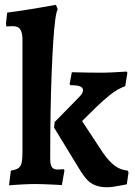

<svg xmlns="http://www.w3.org/2000/svg" viewBox="-20 -762 557 795"><path d="M25 -55.7Q47.5 -58.8 57.6 -67.1Q67.7 -75.3 70.3 -91.6Q73 -107.9 73 -134.1V-598.5Q73 -648.4 44.6 -652.5Q36.1 -654.3 24.7 -653.4Q13.3 -652.5 6.1 -652.5Q5.6 -656.2 5.4 -659.6Q5.3 -662.9 4.9 -665.6L9.6 -709.8Q43.7 -714.2 79.2 -719.6Q114.7 -725.1 144.8 -730.3Q174.9 -735.5 193.3 -738.8Q211.7 -742 211.7 -742L219.1 -723.1Q213.7 -716.1 209.1 -682.4Q204.4 -648.7 200.6 -592.1Q196.9 -535.5 193.9 -460.2Q190.9 -384.8 189.4 -295Q187.9 -205.1 187.9 -105.2Q187.9 -80.1 194.8 -70.1Q201.8 -60 218.1 -60Q224.4 -60 234.4 -60.8Q244.5 -61.6 244.5 -61.6L246.9 -56.2L236.1 4.4Q236.1 4.4 224.9 3.6Q213.6 2.9 196.7 2.2Q179.8 1.5 161.6 0.7Q143.4 0 128.5 0Q103.8 0 78.1 1.3Q52.4 2.5 34.9 4Q17.3 5.5 17.3 5.5ZM203.9 -233.5 206.4 -256.8 302.8 -355Q315 -367.1 319.3 -374.4Q323.6 -381.6 323.6 -388.6Q323.6 -399.6 311.5 -404.4Q299.5 -409.2 271.4 -409.2L268.4 -414.2L277.4 -463Q277.4 -463 297.4 -462.5Q317.4 -462 345.2 -461.5Q373 -461 397.7 -461Q420.8 -461 445.3 -462.3Q469.8 -463.6 487.1 -464.6Q504.5 -465.7 504.5 -465.7L507.5 -460.7L498.6 -405.3Q467.1 -394 436.2 -369.5Q405.4 -345.1 376.4 -316.4Q347.4 -287.7 319.8 -260.7L405.5 -130.6Q431 -93.8 454.9 -76Q478.8 -58.1 508 -55.8L512.3 -48.1L505 1.2Q505 1.2 491.7 3.8Q478.5 6.5 461.4 9.3Q444.4 12.2 431.9 13.1Q418.7 13.5 407.3 12.6Q395.8 11.6 388.3 9.4Q362.8 3.7 344.6 -13.8Q326.4 -31.3 304.8 -68.3Z"/></svg>

Font: Alegreya
Style: Regular
Weight: 400
Designer: Juan Pablo del Peral
Foundry: Huerta Tipografica
Version: Version 2.009